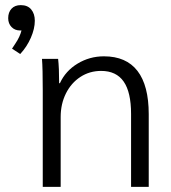

<svg xmlns="http://www.w3.org/2000/svg" viewBox="-20 -730 667 750"><path d="M116 -649Q116 -618 100.5 -582.5Q85 -547 59 -519L27 -540Q30 -545 39.5 -559Q49 -573 55 -586Q61 -599 64 -611H58Q38 -611 25 -624.5Q12 -638 12 -659Q12 -682 25 -696Q38 -710 61 -710Q88 -710 102 -693Q116 -676 116 -649ZM147 -376Q147 -464 144 -500H207Q211 -466 211 -405H214Q236 -453 283 -481.5Q330 -510 386 -510Q473 -510 517 -453Q561 -396 561 -284V0H492V-285Q492 -370 463 -411.5Q434 -453 375 -453Q330 -453 294 -429.5Q258 -406 237.5 -365Q217 -324 217 -273V0H147Z"/></svg>

Font: Sarabun Light
Style: Regular
Weight: 300
Designer: Suppakit Chalermlarp | Katatrad Co.,Ltd.
Foundry: Cadson Demak Co.,Ltd.
Version: Version 1.000; ttfautohint (v1.6)